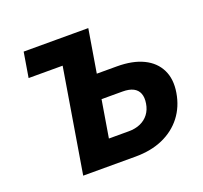

<svg xmlns="http://www.w3.org/2000/svg" viewBox="-125 -874 1081 1020"><g transform="rotate(-20 415.5 -364.0)"><path d="M83 -586.4 106.4 -727.5H381.8L358.4 -586.4ZM366.7 -484.4H544.9Q633.8 -484.4 693.6 -455.3Q753.4 -426.3 779.8 -372.3Q806.2 -318.4 793.9 -244.6Q781.7 -169.9 739.3 -114.7Q696.8 -59.6 629.6 -29.8Q562.5 0 474.1 0H178.2L298.8 -727.5H471.7L374 -138.7H486.3Q523.9 -138.7 552.5 -151.4Q581.1 -164.1 599.4 -188.2Q617.7 -212.4 623 -246.1Q628.4 -278.8 619.6 -301.8Q610.8 -324.7 587.9 -336.7Q564.9 -348.6 527.3 -348.6H344.2Z"/></g></svg>

Font: Inter 17pt ExtraBold
Style: Italic
Weight: 800
Italic angle: -9.3988°
Version: Version 4.001;git-66647c0bb